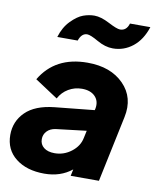

<svg xmlns="http://www.w3.org/2000/svg" viewBox="-91 -858 759 937"><g transform="rotate(10 288.0 -389.0)"><path d="M282 -694Q254 -694 241 -656H140Q155 -706 186.5 -738Q218 -770 246 -780Q274 -790 301 -790Q333 -790 376 -767.5Q419 -745 435 -745Q467 -745 478 -782H579Q558 -717 514.5 -682.5Q471 -648 416 -648Q378 -648 338 -671Q298 -694 282 -694ZM308 -558Q423 -558 487.5 -492.5Q552 -427 531 -328L462 0H322L329 -33Q273 12 193 12Q105 12 51 -30.5Q-3 -73 -3 -146Q-3 -213 44 -259.5Q91 -306 186 -316L382 -336L384 -344Q391 -381 368.5 -404.5Q346 -428 303 -428Q267 -428 236.5 -410Q206 -392 189 -360L75 -435Q148 -558 308 -558ZM225 -95Q271 -95 308 -123.5Q345 -152 353 -193L361 -230L210 -212Q183 -208 167.5 -191.5Q152 -175 152 -152Q152 -126 171.5 -110.5Q191 -95 225 -95Z"/></g></svg>

Font: Plus Jakarta Display
Style: Bold Italic
Weight: 700
Italic angle: -12°
Designer: Gumpita Rahayu
Foundry: Tokotype Studio
Version: Version 1.000;hotconv 1.0.109;makeotfexe 2.5.65596